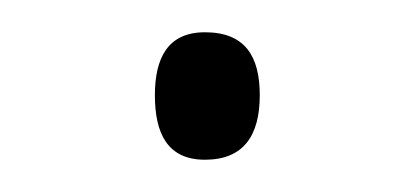

<svg xmlns="http://www.w3.org/2000/svg" viewBox="-20 -387 255 119"><path d="M76 -328C76 -304 84 -288 107 -288C131 -288 141 -303 141 -328C141 -352 132 -367 107 -367C84 -367 76 -351 76 -328Z"/></svg>

Font: Noto Sans Myanmar SemiCondensed ExtraLight
Style: Regular
Weight: 200
Width: 4
Designer: Monotype Design Team
Foundry: Monotype Imaging Inc.
Version: Version 2.107